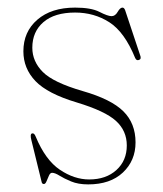

<svg xmlns="http://www.w3.org/2000/svg" viewBox="-20 -475 428 505"><path d="M214.5 -3Q259 -3 286.2 -27.8Q313.5 -52.5 313.5 -92.5Q313.5 -131 285 -157Q256.5 -183 182 -205.5Q105 -228.5 73.2 -261.8Q41.5 -295 41.5 -340Q41.5 -391.5 78.2 -423.2Q115 -455 177.5 -455Q219.5 -455 241.5 -443.8Q263.5 -432.5 273.5 -432.5Q283 -432.5 289.5 -443.8Q296 -455 302 -455Q306.5 -455 309 -448.5L348.5 -330Q352.5 -320 346 -317.5Q339 -314.5 335.5 -322.5Q307.5 -391 267.5 -416.5Q227.5 -442 177.5 -442Q123.5 -442 94.2 -416.8Q65 -391.5 65 -349.5Q65 -313.5 92.5 -285.8Q120 -258 197.5 -235.5Q272.5 -214 304.5 -182.2Q336.5 -150.5 336.5 -100.5Q336.5 -52.5 303.2 -21.2Q270 10 212 10Q185.5 10 167 2.2Q148.5 -5.5 136.5 -13Q124.5 -20.5 117 -20.5Q112 -20.5 108.8 -13.2Q105.5 -6 102.5 1.5Q99.5 9 95.5 9Q90.5 9 89.5 3.5L62.5 -106.5Q58.5 -122 64 -124Q70 -126 74 -115.5Q99.5 -54 137.5 -28.5Q175.5 -3 214.5 -3Z"/></svg>

Font: Fraunces 72pt S000 Thin
Style: Regular
Weight: 100
Version: Version 1.000; ttfautohint (v1.8.3)